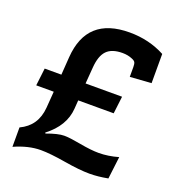

<svg xmlns="http://www.w3.org/2000/svg" viewBox="-123 -757 797 865"><g transform="rotate(20 276.0 -324.5)"><path d="M116 -210 122 -289H38L48 -373H128L134 -459Q148 -657 353 -657Q446 -657 523 -616V-476L421 -469V-516Q421 -531 417.5 -538Q414 -545 401 -550Q380 -559 354 -559Q303 -559 278.5 -533.5Q254 -508 250 -450L244 -373H419L409 -290H239L236 -249Q230 -165 149 -103L151 -99Q205 -119 235 -119Q261 -119 315 -109Q369 -99 406 -99Q451 -99 500 -113L487 -6Q439 3 400 3Q351 3 277 -9.5Q203 -22 158 -22Q99 -22 32 8V-85Q109 -121 116 -210Z"/></g></svg>

Font: Bree Serif
Style: Regular
Weight: 400
Designer: Veronika Burian, Jos Scaglione
Foundry: TypeTogether
Version: Version 1.001